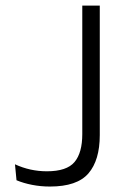

<svg xmlns="http://www.w3.org/2000/svg" viewBox="-20 -659 453 686"><path d="M158.5 7.5Q125.5 7.5 94.8 1.5Q64 -4.5 39 -15L33.5 -72Q60.5 -59.5 89.2 -53.2Q118 -47 147.5 -47Q218.5 -47 246.2 -80Q274 -113 274 -180V-639H336.5V-176.5Q336.5 -86.5 296 -39.5Q255.5 7.5 158.5 7.5Z"/></svg>

Font: Anek Latin Medium Light
Style: Regular
Weight: 300
Version: Version 1.003